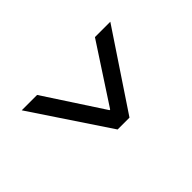

<svg xmlns="http://www.w3.org/2000/svg" viewBox="-146 -778 892 892"><g transform="rotate(45 300.0 -332.0)"><path d="M103 -41V-142L391 -330V-334L103 -522V-623L481 -371V-293Z"/></g></svg>

Font: Source Code Pro Semibold
Style: Italic
Weight: 600
Italic angle: -11°
Monospace: yes
Designer: Paul D. Hunt, Teo Tuominen
Foundry: Adobe Systems Incorporated
Version: Version 1.050;PS 1.000;hotconv 16.6.51;makeotf.lib2.5.65220